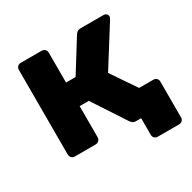

<svg xmlns="http://www.w3.org/2000/svg" viewBox="-144 -663 921 923"><g transform="rotate(-30 316.5 -201.5)"><path d="M477 117Q466 117 459 110Q452 103 452 92V0H426L388 -131H595Q606 -131 613 -124Q620 -117 620 -106V92Q620 103 613 110Q606 117 595 117ZM84 0Q73 0 66 -7.5Q59 -15 59 -25V-495Q59 -506 66 -513Q73 -520 84 -520H199Q210 -520 217.5 -513Q225 -506 225 -495V-329H278L387 -504Q390 -509 397 -514.5Q404 -520 415 -520H543Q552 -520 558.5 -514.5Q565 -509 565 -500Q565 -497 563.5 -493Q562 -489 560 -486L423 -268L583 -33Q587 -27 587 -20Q587 -11 581 -5.5Q575 0 565 0H424Q413 0 406.5 -4.5Q400 -9 395 -16L276 -198H225V-25Q225 -15 217.5 -7.5Q210 0 199 0Z"/></g></svg>

Font: Rubik Light
Style: Bold
Weight: 700
Version: Version 2.104